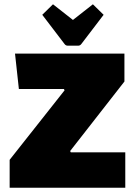

<svg xmlns="http://www.w3.org/2000/svg" viewBox="-20 -875 629 895"><path d="M25 0ZM25 -130 281 -454 278 -460H68L50 -625H560V-495L307 -171L310 -165H564V0H25ZM320 -782 413 -855 463 -806 360 -671Q354 -662 344 -662H296Q286 -662 280 -671L177 -806L227 -855Z"/></svg>

Font: Changa Black
Style: Regular
Weight: 900
Designer: Eduardo Rodriguez Tunni
Foundry: Eduardo Rodriguez Tunni
Version: Version 2.001; ttfautohint (v1.5.10-5e6f)